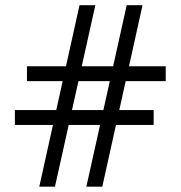

<svg xmlns="http://www.w3.org/2000/svg" viewBox="-20 -696 674 716"><path d="M361.5 0H302L452.5 -676.5H511.5ZM185 0H126.5L276.5 -676.5H335.5ZM553 -285.5V-230H35.5V-285.5ZM598 -449V-393.5H80.5V-449Z"/></svg>

Font: Newsreader 16pt 16pt
Style: Bold
Weight: 700
Version: Version 1.003